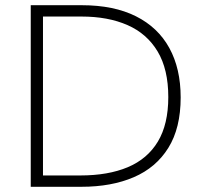

<svg xmlns="http://www.w3.org/2000/svg" viewBox="-20 -717 780 737"><path d="M292.5 0H98V-697H294Q417 -697 501.8 -654.5Q586.5 -612 630 -532.8Q673.5 -453.5 673.5 -343Q673.5 -225.5 626.2 -149.5Q579 -73.5 493.5 -36.8Q408 0 292.5 0ZM288.5 -43.5Q395 -43.5 470.5 -75.2Q546 -107 586 -173.5Q626 -240 626 -344.5Q626 -451 585 -519.5Q544 -588 469.2 -620.8Q394.5 -653.5 293 -653.5H145V-43.5Z"/></svg>

Font: Acari Sans Neue Light
Style: Regular
Weight: 300
Designer: Alfredo Marco Pradil (font), Cristiano Sobral (main changes)
Foundry: Hanken Design Co. (font), Cristiano Sobral (main changes)
Version: Version 2.459;March 19, 2022;FontCreator 14.0.0.2808 64-bit;